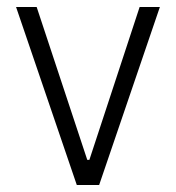

<svg xmlns="http://www.w3.org/2000/svg" viewBox="-20 -530 504 550"><path d="M26 -510H85L230 -72H236L380 -510H438L264 0H200Z"/></svg>

Font: Saira SemiCondensed Light
Style: Regular
Weight: 300
Width: 4
Designer: Hector Gatti with collaboration of the Omnibus-Type team
Foundry: Omnibus-Type
Version: Version 0.072; ttfautohint (v1.8)